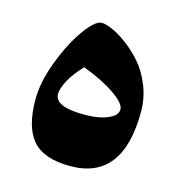

<svg xmlns="http://www.w3.org/2000/svg" viewBox="-75 -513 548 580"><g transform="rotate(15 199.0 -223.5)"><path d="M157.7 -301.8Q129.4 -272 115.7 -246.1Q102.1 -220.2 102.1 -203.6Q102.1 -163.6 193.8 -163.6Q217.3 -163.6 239 -167.2Q260.7 -170.9 278.6 -181.2Q296.4 -191.4 296.4 -207Q296.4 -225.6 257.3 -252.4Q218.3 -279.3 157.7 -301.8ZM193.8 -2.4Q111.3 -2.4 75.9 -43Q40.5 -83.5 40.5 -170.9Q40.5 -225.1 65.9 -291.5Q91.3 -357.9 123 -401.6Q154.8 -445.3 174.3 -445.3Q187 -445.3 208.5 -436Q230 -426.8 256.1 -407.2Q282.2 -387.7 304.9 -361.6Q327.6 -335.4 343 -296.9Q358.4 -258.3 358.4 -216.3Q358.4 -2.4 193.8 -2.4Z"/></g></svg>

Font: Parastoo FD
Style: Bold-FD
Weight: 700
Foundry: Saber Rastikerdar (saber.rastikerdar@gmail.com)
Version: Version 2.0.1